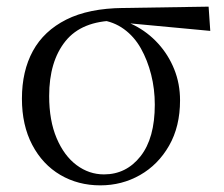

<svg xmlns="http://www.w3.org/2000/svg" viewBox="-20 -543 674 578"><path d="M282 15Q215 15 161.5 -16.5Q108 -48 77 -107Q46 -166 46 -246Q46 -329 79 -389.5Q112 -450 179.5 -484Q247 -518 351 -519L608 -523L613 -450L346 -475L329 -481Q226 -480 177 -419Q128 -358 128 -254Q128 -180 150.5 -127Q173 -74 210.5 -46Q248 -18 293 -18Q360 -18 403 -72.5Q446 -127 446 -228Q446 -275 435 -318.5Q424 -362 404 -397.5Q384 -433 353 -455.5Q322 -478 282 -483L295 -492Q343 -488 384 -467Q425 -446 456 -412Q487 -378 504.5 -334.5Q522 -291 522 -241Q522 -162 489 -104.5Q456 -47 401.5 -16Q347 15 282 15Z"/></svg>

Font: Noto Serif SC
Style: Regular
Weight: 400
Designer: Ryoko NISHIZUKA 西塚涼子 (kana & ideographs); Frank Grießhammer (Latin, Greek & Cyrillic); Wenlong ZHANG 张文龙 (bopomofo); San
Foundry: Adobe
Version: Version 2.002-H1;hotconv 1.1.0;makeotfexe 2.6.0